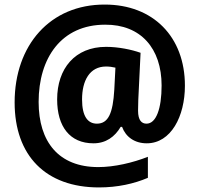

<svg xmlns="http://www.w3.org/2000/svg" viewBox="-20 -740 873 840"><path d="M789 -365C789 -580 649 -720 439 -720C199 -721 44 -542 44 -292C44 -59 180 80 413 80C494 80 566 64 627 38V-54C561 -28 480 -9 410 -9C237 -9 149 -119 149 -294C149 -486 248 -632 440 -632C596 -633 687 -528 687 -366C687 -264 663 -199 621 -199C600 -199 584 -213 584 -256C584 -269 585 -287 585 -303L595 -509C556 -523 498 -535 444 -535C308 -535 230 -440 230 -305C230 -187 285 -113 389 -113C443 -113 482 -141 508 -185H514C530 -141 569 -113 622 -113C728 -113 789 -231 789 -365ZM339 -305C339 -387 372 -449 444 -449C459 -449 472 -447 485 -444L480 -347C474 -245 454 -199 404 -199C364 -199 339 -231 339 -305Z"/></svg>

Font: Noto Sans Thai Looped SemiCondensed
Style: Bold
Weight: 700
Width: 4
Designer: Sasikarn Vongin, Ben Mitchell
Foundry: The Fontpad Ltd
Version: Version 1.001